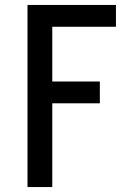

<svg xmlns="http://www.w3.org/2000/svg" viewBox="-20 -755 540 775"><path d="M91 0V-735H448V-647H191V-426H383V-338H191V0Z"/></svg>

Font: Iosevka Custom Semibold
Style: Regular
Weight: 600
Designer: Belleve Invis
Foundry: Belleve Invis
Version: Version 27.0.2; ttfautohint (v1.8.4)